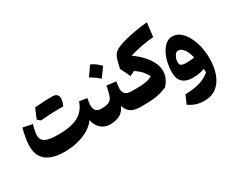

<svg xmlns="http://www.w3.org/2000/svg" viewBox="-140 -1276 2513 2080"><g transform="rotate(-30 1116.5 -236.0)"><path d="M736.8 -153.3Q702.1 -102.5 640.9 -65.7Q579.6 -28.8 501 -9.3Q422.4 10.3 335.4 10.3Q186 10.3 109.4 -50.5Q32.7 -111.3 32.7 -229Q32.7 -271 41.7 -328.6Q50.8 -386.2 67.4 -447.3L185.5 -422.9Q173.8 -383.3 167.2 -349.6Q160.6 -315.9 160.6 -293Q160.6 -234.9 208.7 -210.2Q256.8 -185.5 370.1 -185.5Q526.9 -185.5 615.7 -231.9Q704.6 -278.3 741.2 -386.7L836.9 -370.6Q825.2 -317.4 825.2 -287.1Q825.2 -195.8 911.6 -195.8H912.1V0H911.6Q844.7 0 797.9 -41.3Q751 -82.5 736.8 -153.3ZM508.3 -424.3Q404.8 -424.3 280.8 -412.6L244.6 -443.4Q257.8 -475.1 270.5 -505.9Q283.2 -536.6 296.4 -566.9Q427.2 -578.1 508.1 -578.1Q588.9 -578.1 588.9 -515.1Q588.9 -471.2 564.5 -423.8Z M1043.9 -671.9Q1076.2 -659.7 1105 -637.7Q1133.8 -615.7 1159.2 -589.4Q1139.2 -561.5 1118.7 -533Q1098.1 -504.4 1076.7 -475.6Q1051.8 -497.6 1023.4 -518.1Q995.1 -538.6 962.9 -556.6Q984.4 -585.9 1004.4 -614.7Q1024.4 -643.6 1043.9 -671.9ZM912.1 0Q901.4 0 896 -8.1Q890.6 -16.1 890.6 -38.6V-157.2Q890.6 -179.7 896 -187.7Q901.4 -195.8 912.1 -195.8Q960.9 -195.8 990.2 -204.6Q1019.5 -213.4 1036.1 -234.6Q1052.7 -255.9 1062.7 -292.7Q1072.8 -329.6 1083 -385.7L1199.2 -371.6Q1194.8 -347.7 1191.7 -325.4Q1188.5 -303.2 1188.5 -284.7Q1188.5 -244.6 1211.4 -220.2Q1234.4 -195.8 1293 -195.8H1293.5V0H1293Q1213.4 0 1172.1 -26.6Q1130.9 -53.2 1108.9 -116.7Q1083.5 -53.2 1031.7 -26.6Q980 0 912.1 0Z M1805.2 -760.7 1784.7 -586.9Q1715.8 -582 1636.7 -567.1Q1557.6 -552.2 1481.4 -530.8Q1540.5 -488.3 1588.6 -438Q1636.7 -387.7 1665.5 -331.3Q1694.3 -274.9 1694.3 -214.4Q1694.3 -168.9 1673.3 -124.5Q1652.3 -80.1 1619.6 -49.8Q1557.6 -22.9 1493.7 -11.5Q1429.7 0 1347.2 0H1293.5Q1282.7 0 1277.3 -8.1Q1272 -16.1 1272 -38.6V-157.2Q1272 -179.7 1277.3 -187.7Q1282.7 -195.8 1293.5 -195.8H1347.7Q1417.5 -195.8 1467.5 -204.1Q1517.6 -212.4 1548.8 -233.4Q1533.7 -268.6 1503.2 -303.2Q1472.7 -337.9 1422.4 -373.5L1360.8 -344.7L1300.8 -469.7L1321.8 -555.2Q1332 -595.7 1347.7 -621.1Q1363.3 -646.5 1391.6 -663.8Q1419.9 -681.2 1467.8 -696.8Q1507.8 -710 1566.7 -722.9Q1625.5 -735.8 1689 -746.1Q1752.4 -756.3 1805.2 -760.7Z M1918.9 289.1Q1871.6 289.1 1830.1 277.1Q1788.6 265.1 1731.9 229.5L1777.3 124Q1886.7 122.1 1960.4 99.6Q2034.2 77.1 2088.9 30.3Q2088.9 19 2088.4 8.1Q2087.9 -2.9 2086.9 -15.1Q2057.1 -3.4 2019.3 3.4Q1981.4 10.3 1938 10.3Q1856.4 10.3 1812.5 -30.3Q1768.6 -70.8 1768.6 -153.8Q1768.6 -211.9 1781.7 -271.2Q1794.9 -330.6 1820.3 -380.4Q1845.7 -430.2 1882.3 -460.4Q1918.9 -490.7 1965.8 -490.7Q2016.6 -490.7 2059.1 -457.8Q2101.6 -424.8 2132.8 -367.4Q2164.1 -310.1 2181.4 -236.3Q2198.7 -162.6 2198.7 -81.5Q2198.7 21 2169.2 105.2Q2139.6 189.5 2077.9 239.3Q2016.1 289.1 1918.9 289.1ZM2059.1 -174.3Q2042 -242.7 2011.7 -284.7Q1981.4 -326.7 1944.3 -326.7Q1925.3 -326.7 1909.9 -309.6Q1894.5 -292.5 1885.7 -267.3Q1877 -242.2 1877 -217.3Q1877 -185.5 1898.7 -175.3Q1920.4 -165 1958.5 -165Q1982.9 -165 2009.8 -167.7Q2036.6 -170.4 2059.1 -174.3Z"/></g></svg>

Font: Pinar ExtraBold
Style: Regular
Weight: 800
Designer: Amin Abedi
Version: Version 3.000